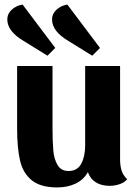

<svg xmlns="http://www.w3.org/2000/svg" viewBox="-20 -799 608 841"><path d="M537 -14Q526 0 504.5 7.5Q483 15 461 15Q424 15 399.5 -0.5Q375 -16 365 -45Q346 -11 310.5 5.5Q275 22 231 22Q158 22 119.5 -9Q81 -40 68 -95Q55 -150 55 -236V-510H210V-241Q210 -178 213.5 -139.5Q217 -101 232.5 -75.5Q248 -50 280 -50Q319 -50 336 -82Q353 -114 353 -162V-510H506V-100Q506 -72 513 -51Q520 -30 537 -14ZM188 -555 83 -620Q12 -662 12 -714Q12 -739 32 -757Q52 -775 79 -779L222 -589ZM384 -555 279 -620Q208 -662 208 -714Q208 -739 228 -757Q248 -775 275 -779L418 -589Z"/></svg>

Font: Sansita
Style: Bold
Weight: 700
Designer: Pablo Cosgaya
Foundry: Omnibus-Type
Version: Version 1.006